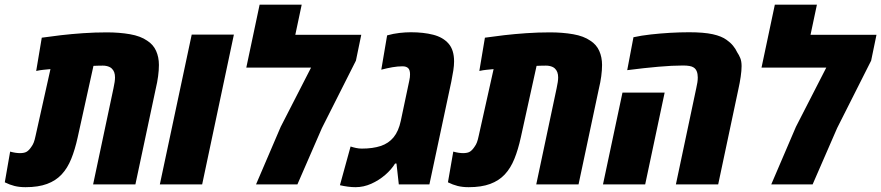

<svg xmlns="http://www.w3.org/2000/svg" viewBox="-50 -777 3713 809"><path d="M57.6 11.7Q31.7 11.7 11.2 6.6Q-9.3 1.5 -29.8 -8.8L-7.3 -138.2Q15.6 -131.8 34.2 -131.8Q53.2 -131.8 63.2 -138.2Q73.2 -144.5 83 -159.7Q88.4 -167 92.3 -177Q96.2 -187 100.1 -205.6L162.6 -485.8Q147.9 -484.4 132.8 -482.9Q117.7 -481.4 102.5 -478L126 -618.2Q162.6 -623.5 207 -628.7Q251.5 -633.8 300.5 -637.2Q349.6 -640.6 399.9 -640.6Q453.1 -640.6 497.8 -632.8Q542.5 -625 570.3 -605.5Q595.7 -589.4 607.7 -562.7Q619.6 -536.1 619.6 -503.4Q619.6 -481.4 616.2 -455.8Q612.8 -430.2 606 -401.9L520.5 0H342.3L428.2 -405.3Q434.6 -434.1 434.6 -450.7Q434.6 -463.4 431.2 -472.7Q427.7 -481.9 420.9 -488.3Q417 -492.2 411.1 -494.9Q405.3 -497.6 398.4 -499Q391.6 -500.5 383.3 -500.5Q376 -500.5 363.8 -500.2Q351.6 -500 343.8 -499.5L277.3 -198.2Q266.1 -147 250.2 -107.7Q234.4 -68.4 209.7 -42Q185.1 -15.6 148.2 -2Q111.3 11.7 57.6 11.7Z M623.5 0 757.8 -631.3H935.5L801.8 0Z M1028.8 0 1132.8 -242.7 1260.7 -492.2H987.8L1043.9 -757.3H1221.2L1194.3 -630.4H1472.2L1449.7 -521.5L1306.6 -237.8L1203.1 0Z M1447.8 11.7Q1432.6 11.7 1416 9.5Q1399.4 7.3 1382.3 3.4L1427.2 -159.7Q1437.5 -156.2 1449.7 -153.6Q1461.9 -150.9 1474.6 -150.9Q1521 -150.9 1554.2 -161.9Q1587.4 -172.9 1608.4 -198.5Q1629.4 -224.1 1638.7 -267.6L1674.3 -436Q1676.3 -444.3 1677 -451.2Q1677.7 -458 1677.7 -463.9Q1677.7 -482.4 1669.7 -490Q1661.6 -497.6 1646 -497.6Q1626 -497.6 1603.3 -493.7Q1580.6 -489.7 1556.6 -483.4L1581.1 -627.9Q1607.4 -635.3 1633.1 -638.2Q1658.7 -641.1 1681.2 -641.1Q1734.4 -641.1 1775.4 -630.6Q1816.4 -620.1 1839.8 -593.5Q1863.3 -566.9 1863.3 -518.1Q1863.3 -501.5 1860.1 -480.2Q1856.9 -459 1851.6 -433.1L1759.3 0H1630.4L1620.6 -87.9H1614.7Q1599.1 -62.5 1572.8 -39.8Q1546.4 -17.1 1514.2 -2.7Q1481.9 11.7 1447.8 11.7Z M1924.8 11.7Q1898.9 11.7 1878.4 6.6Q1857.9 1.5 1837.4 -8.8L1859.9 -138.2Q1882.8 -131.8 1901.4 -131.8Q1920.4 -131.8 1930.4 -138.2Q1940.4 -144.5 1950.2 -159.7Q1955.6 -167 1959.5 -177Q1963.4 -187 1967.3 -205.6L2029.8 -485.8Q2015.1 -484.4 2000 -482.9Q1984.9 -481.4 1969.7 -478L1993.2 -618.2Q2029.8 -623.5 2074.2 -628.7Q2118.7 -633.8 2167.7 -637.2Q2216.8 -640.6 2267.1 -640.6Q2320.3 -640.6 2365 -632.8Q2409.7 -625 2437.5 -605.5Q2462.9 -589.4 2474.9 -562.7Q2486.8 -536.1 2486.8 -503.4Q2486.8 -481.4 2483.4 -455.8Q2480 -430.2 2473.1 -401.9L2387.7 0H2209.5L2295.4 -405.3Q2301.8 -434.1 2301.8 -450.7Q2301.8 -463.4 2298.3 -472.7Q2294.9 -481.9 2288.1 -488.3Q2284.2 -492.2 2278.3 -494.9Q2272.5 -497.6 2265.6 -499Q2258.8 -500.5 2250.5 -500.5Q2243.2 -500.5 2231 -500.2Q2218.8 -500 2210.9 -499.5L2144.5 -198.2Q2133.3 -147 2117.4 -107.7Q2101.6 -68.4 2076.9 -42Q2052.2 -15.6 2015.4 -2Q1978.5 11.7 1924.8 11.7Z M2797.9 0 2883.8 -405.8Q2886.7 -418.5 2888.4 -429.4Q2890.1 -440.4 2890.1 -450.7Q2890.1 -465.8 2885.7 -476.6Q2881.3 -487.3 2872.6 -492.7Q2866.2 -497.1 2855 -499Q2843.8 -501 2828.1 -501Q2782.7 -501 2724.1 -495.8Q2665.5 -490.7 2592.8 -481.4L2619.1 -620.1Q2652.3 -627.4 2691.9 -631.8Q2731.4 -636.2 2773.2 -638.7Q2814.9 -641.1 2853.5 -641.1Q2915.5 -641.1 2953.1 -632.8Q2990.7 -624.5 3011.7 -608.9Q3027.8 -597.7 3038.8 -584.2Q3049.8 -570.8 3056.2 -556.6Q3063.5 -545.9 3069.1 -532.5Q3074.7 -519 3074.7 -498.5Q3074.7 -479.5 3071 -454.1Q3067.4 -428.7 3060.5 -397.9L2976.1 0ZM2490.7 0 2572.8 -386.7H2750.5L2668.5 0Z M3199.7 0 3303.7 -242.7 3431.6 -492.2H3158.7L3214.8 -757.3H3392.1L3365.2 -630.4H3643.1L3620.6 -521.5L3477.5 -237.8L3374 0Z"/></svg>

Font: Open Sans SemiCondensed ExtraBold
Style: Italic
Weight: 800
Width: 4
Italic angle: -12°
Designer: Monotype Design Team
Foundry: Monotype Imaging Inc.
Version: Version 3.003